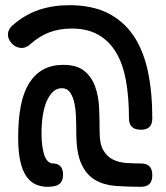

<svg xmlns="http://www.w3.org/2000/svg" viewBox="-20 -710 640 740"><path d="M523 -210Q500 -210 488.5 -221Q477 -232 477 -255Q477 -335 465.5 -399Q454 -463 427.5 -507.5Q401 -552 359 -576Q317 -600 256 -600Q211 -600 172 -586Q133 -572 96 -539Q78 -523 58 -525.5Q38 -528 24 -544Q17 -552 13.5 -561Q10 -570 10.5 -579Q11 -588 15.5 -596.5Q20 -605 28 -612Q76 -654 130 -672Q184 -690 247 -690Q334 -690 394.5 -660Q455 -630 493.5 -574Q532 -518 549.5 -437Q567 -356 567 -255Q567 -232 556.5 -221Q546 -210 523 -210ZM522 10Q470 10 425 6.5Q380 3 346.5 -16.5Q313 -36 293.5 -78.5Q274 -121 274 -200Q274 -235 272.5 -265.5Q271 -296 265 -319.5Q259 -343 248 -356.5Q237 -370 218 -370Q199 -370 184.5 -356.5Q170 -343 160 -320Q150 -297 145 -265Q140 -233 140 -195Q140 -172 142.5 -151Q145 -130 150 -114.5Q155 -99 163.5 -89.5Q172 -80 185 -80Q202 -80 212.5 -69.5Q223 -59 223 -37Q223 -12 209 -1Q195 10 163 10Q141 10 120.5 2Q100 -6 84 -27Q68 -48 59 -85Q50 -122 50 -180Q50 -251 60.5 -303.5Q71 -356 93 -390.5Q115 -425 147.5 -442.5Q180 -460 223 -460Q276 -460 304.5 -437Q333 -414 346.5 -377Q360 -340 362 -293.5Q364 -247 364 -200Q364 -155 378.5 -130.5Q393 -106 415.5 -95Q438 -84 466 -82Q494 -80 522 -80Q545 -80 556 -69Q567 -58 567 -35Q567 -12 556 -1Q545 10 522 10Z"/></svg>

Font: Maple Mono NL
Style: Regular
Weight: 400
Monospace: yes
Designer: subframe7536
Version: Version 7.000